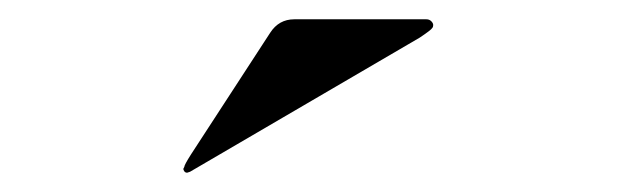

<svg xmlns="http://www.w3.org/2000/svg" viewBox="-20 -975 640 199"><path d="M415 -936Q427 -944 428 -946Q429 -947 429 -949Q429 -951 427 -953Q425 -955 422 -955H285Q269 -955 260 -941L178 -815Q171 -804 171 -802L170 -800Q170 -799 171 -797.5Q172 -796 174 -796L177 -797Z"/></svg>

Font: Shippori Mincho B1 ExtraBold
Style: Regular
Weight: 800
Designer: FONTDASU
Foundry: FONTDASU / Google Inc. / but / Adobe
Version: Version 3.110; ttfautohint (v1.8.3)